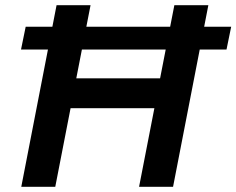

<svg xmlns="http://www.w3.org/2000/svg" viewBox="-20 -720 911 740"><path d="M61 -529 79 -617H871L853 -529ZM62 0 198 -700H329L274 -418H597L652 -700H783L647 0H516L575 -303H252L193 0Z"/></svg>

Font: REM Medium
Style: Italic
Weight: 500
Italic angle: -11°
Designer: Octavio Pardo
Foundry: Ashler Design
Version: Version 1.005;gftools[0.9.28]